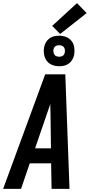

<svg xmlns="http://www.w3.org/2000/svg" viewBox="-39 -1212 576 1232"><path d="M-19 0 161 -490 251 -735H380L407 0H292L289 -164H152L96 0ZM186 -260H288L285 -490Q284 -504 284 -517.5Q284 -531 284 -544Q279 -531 274.5 -517.5Q270 -504 265 -490ZM341 -787Q317 -787 295.5 -795.5Q274 -804 261 -821.5Q248 -839 244 -862Q240 -885 244 -909Q247 -925 255.5 -940Q264 -955 278 -965.5Q292 -976 308.5 -979.5Q325 -983 341 -983Q364 -983 385.5 -974.5Q407 -966 420.5 -948.5Q434 -931 437.5 -908Q441 -885 437 -861Q434 -845 425.5 -830Q417 -815 403 -804.5Q389 -794 373 -790.5Q357 -787 341 -787ZM341 -848Q347 -848 353 -849.5Q359 -851 364.5 -854.5Q370 -858 373 -864Q376 -870 377 -876Q378 -885 377 -893.5Q376 -902 371 -909Q366 -916 357.5 -919Q349 -922 341 -922Q335 -922 328.5 -920.5Q322 -919 317 -915.5Q312 -912 308.5 -906Q305 -900 304 -894Q303 -885 304.5 -876.5Q306 -868 310.5 -861Q315 -854 323.5 -851Q332 -848 341 -848ZM347 -994 296 -1046 455 -1192 517 -1128Z"/></svg>

Font: Iosevka SS04
Style: Bold Italic
Weight: 700
Italic angle: -9°
Monospace: yes
Designer: Belleve Invis
Foundry: Belleve Invis
Version: Version 19.0.0; ttfautohint (v1.8.4)